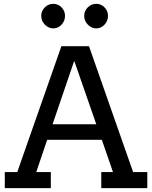

<svg xmlns="http://www.w3.org/2000/svg" viewBox="-20 -981 793 1001"><path d="M674 -84H748V0H508V-84H569L511 -252H226L169 -84H245V0H5V-84H70L300 -740H444ZM254 -333H482L367 -664ZM195 -898Q195 -924 213.5 -942.5Q232 -961 258 -961Q283 -961 301 -942.5Q319 -924 319 -898Q319 -872 301 -852.5Q283 -833 258 -833Q233 -833 214 -852.5Q195 -872 195 -898ZM419 -898Q419 -924 437.5 -942.5Q456 -961 482 -961Q507 -961 525 -942.5Q543 -924 543 -898Q543 -872 525 -852.5Q507 -833 482 -833Q457 -833 438 -852.5Q419 -872 419 -898Z"/></svg>

Font: Arvo
Style: Regular
Weight: 400
Designer: Anton Koovit (Cyrillic Expansion: Cyreal)
Foundry: Anton Koovit, Yassin Baggar
Version: Version 3.000